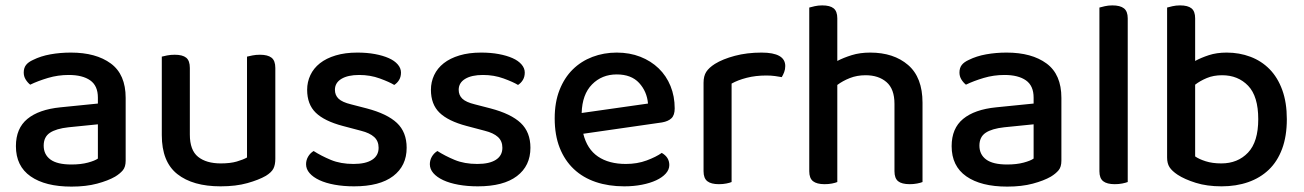

<svg xmlns="http://www.w3.org/2000/svg" viewBox="-20 -677 4837 712"><path d="M245 -67Q280 -67 306 -74Q332 -81 343 -89V-216L234 -205Q188 -200 165 -184.5Q142 -169 142 -137Q142 -104 167 -85.5Q192 -67 245 -67ZM243 -482Q336 -482 391 -441.5Q446 -401 446 -314V-81Q446 -58 435.5 -45.5Q425 -33 407 -22Q381 -7 340 4Q299 15 245 15Q148 15 93.5 -23Q39 -61 39 -135Q39 -201 81.5 -236Q124 -271 204 -279L343 -293V-315Q343 -359 314.5 -379Q286 -399 235 -399Q195 -399 158 -388Q121 -377 92 -363Q82 -371 75 -382.5Q68 -394 68 -408Q68 -425 76.5 -436Q85 -447 103 -455Q131 -469 167 -475.5Q203 -482 243 -482Z M580 -467Q587 -469 600 -471.5Q613 -474 628 -474Q657 -474 670.5 -463Q684 -452 684 -425V-178Q684 -120 714.5 -95.5Q745 -71 799 -71Q834 -71 858 -78Q882 -85 896 -93V-467Q904 -469 916.5 -471.5Q929 -474 944 -474Q973 -474 987 -463Q1001 -452 1001 -425V-88Q1001 -66 994 -52Q987 -38 966 -25Q940 -10 897.5 2Q855 14 798 14Q695 14 637.5 -31.5Q580 -77 580 -176Z M1488 -129Q1488 -62 1438 -24Q1388 14 1293 14Q1254 14 1221 8Q1188 2 1164.5 -9Q1141 -20 1128 -35Q1115 -50 1115 -68Q1115 -83 1122.5 -96Q1130 -109 1143 -117Q1171 -99 1207 -84Q1243 -69 1291 -69Q1336 -69 1360 -84.5Q1384 -100 1384 -129Q1384 -154 1367.5 -169Q1351 -184 1319 -192L1251 -210Q1183 -228 1151 -259Q1119 -290 1119 -344Q1119 -373 1131 -398.5Q1143 -424 1166.5 -442.5Q1190 -461 1225 -471.5Q1260 -482 1305 -482Q1341 -482 1370.5 -476.5Q1400 -471 1421.5 -461.5Q1443 -452 1455 -438Q1467 -424 1467 -408Q1467 -392 1460 -380.5Q1453 -369 1442 -362Q1424 -373 1388.5 -386Q1353 -399 1312 -399Q1270 -399 1246 -384.5Q1222 -370 1222 -344Q1222 -324 1235.5 -311Q1249 -298 1282 -290L1340 -275Q1416 -255 1452 -221Q1488 -187 1488 -129Z M1947 -129Q1947 -62 1897 -24Q1847 14 1752 14Q1713 14 1680 8Q1647 2 1623.5 -9Q1600 -20 1587 -35Q1574 -50 1574 -68Q1574 -83 1581.5 -96Q1589 -109 1602 -117Q1630 -99 1666 -84Q1702 -69 1750 -69Q1795 -69 1819 -84.5Q1843 -100 1843 -129Q1843 -154 1826.5 -169Q1810 -184 1778 -192L1710 -210Q1642 -228 1610 -259Q1578 -290 1578 -344Q1578 -373 1590 -398.5Q1602 -424 1625.5 -442.5Q1649 -461 1684 -471.5Q1719 -482 1764 -482Q1800 -482 1829.5 -476.5Q1859 -471 1880.5 -461.5Q1902 -452 1914 -438Q1926 -424 1926 -408Q1926 -392 1919 -380.5Q1912 -369 1901 -362Q1883 -373 1847.5 -386Q1812 -399 1771 -399Q1729 -399 1705 -384.5Q1681 -370 1681 -344Q1681 -324 1694.5 -311Q1708 -298 1741 -290L1799 -275Q1875 -255 1911 -221Q1947 -187 1947 -129Z M2143 -181Q2157 -124 2197.5 -96.5Q2238 -69 2301 -69Q2343 -69 2378 -82Q2413 -95 2434 -110Q2462 -94 2462 -65Q2462 -48 2449 -33.5Q2436 -19 2413.5 -8.5Q2391 2 2360.5 8Q2330 14 2295 14Q2237 14 2189.5 -2Q2142 -18 2108 -50Q2074 -82 2055.5 -129Q2037 -176 2037 -238Q2037 -298 2055 -343.5Q2073 -389 2104 -419.5Q2135 -450 2177 -466Q2219 -482 2267 -482Q2315 -482 2354.5 -466.5Q2394 -451 2422.5 -423.5Q2451 -396 2466.5 -358Q2482 -320 2482 -275Q2482 -250 2470 -238.5Q2458 -227 2435 -223ZM2267 -401Q2212 -401 2175.5 -364Q2139 -327 2137 -258L2383 -293Q2379 -338 2350 -369.5Q2321 -401 2267 -401Z M2693 -2Q2686 1 2673.5 3.5Q2661 6 2646 6Q2617 6 2603 -5Q2589 -16 2589 -42V-370Q2589 -395 2599 -410.5Q2609 -426 2631 -440Q2660 -458 2705 -470Q2750 -482 2804 -482Q2892 -482 2892 -432Q2892 -420 2888 -409.5Q2884 -399 2879 -391Q2869 -393 2854 -395Q2839 -397 2822 -397Q2782 -397 2749 -388.5Q2716 -380 2693 -367Z M3297 -292Q3297 -347 3267.5 -372.5Q3238 -398 3190 -398Q3158 -398 3131.5 -387.5Q3105 -377 3085 -362V-2Q3078 1 3065.5 3.5Q3053 6 3038 6Q3009 6 2995 -5Q2981 -16 2981 -42V-649Q2988 -651 3001 -654Q3014 -657 3029 -657Q3058 -657 3071.5 -646Q3085 -635 3085 -609V-451Q3108 -463 3138.5 -472.5Q3169 -482 3207 -482Q3294 -482 3347.5 -436Q3401 -390 3401 -296V-2Q3394 1 3381 3.5Q3368 6 3354 6Q3324 6 3310.5 -5Q3297 -16 3297 -42V-292Z M3715 -67Q3750 -67 3776 -74Q3802 -81 3813 -89V-216L3704 -205Q3658 -200 3635 -184.5Q3612 -169 3612 -137Q3612 -104 3637 -85.5Q3662 -67 3715 -67ZM3713 -482Q3806 -482 3861 -441.5Q3916 -401 3916 -314V-81Q3916 -58 3905.5 -45.5Q3895 -33 3877 -22Q3851 -7 3810 4Q3769 15 3715 15Q3618 15 3563.5 -23Q3509 -61 3509 -135Q3509 -201 3551.5 -236Q3594 -271 3674 -279L3813 -293V-315Q3813 -359 3784.5 -379Q3756 -399 3705 -399Q3665 -399 3628 -388Q3591 -377 3562 -363Q3552 -371 3545 -382.5Q3538 -394 3538 -408Q3538 -425 3546.5 -436Q3555 -447 3573 -455Q3601 -469 3637 -475.5Q3673 -482 3713 -482Z M4114 6Q4085 6 4071 -5Q4057 -16 4057 -42V-649Q4064 -651 4077 -654Q4090 -657 4105 -657Q4134 -657 4148 -646Q4162 -635 4162 -609V-2Q4154 1 4141.5 3.5Q4129 6 4114 6Z M4529 -482Q4576 -482 4617 -466.5Q4658 -451 4688 -420.5Q4718 -390 4735 -343.5Q4752 -297 4752 -235Q4752 -172 4734.5 -125Q4717 -78 4685 -47.5Q4653 -17 4608.5 -1.5Q4564 14 4510 14Q4456 14 4414.5 1Q4373 -12 4347 -29Q4326 -43 4317 -57Q4308 -71 4308 -93V-649Q4315 -651 4328 -654Q4341 -657 4356 -657Q4385 -657 4398.5 -646Q4412 -635 4412 -609V-451Q4434 -463 4463 -472.5Q4492 -482 4529 -482ZM4512 -398Q4480 -398 4455 -387.5Q4430 -377 4412 -363V-97Q4426 -87 4451 -79Q4476 -71 4509 -71Q4570 -71 4608 -111Q4646 -151 4646 -235Q4646 -320 4608.5 -359Q4571 -398 4512 -398Z"/></svg>

Font: Baloo 2 Medium
Style: Regular
Weight: 500
Designer: Sarang Kulkarni and Ek Type
Foundry: Ek Type
Version: Version 1.640;hotconv 1.0.111;makeotfexe 2.5.65597; ttfautoh